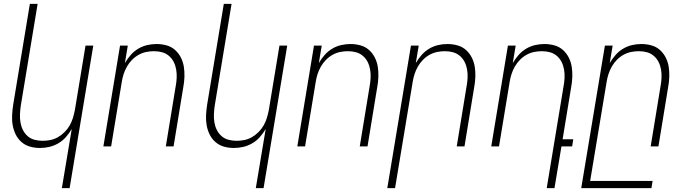

<svg xmlns="http://www.w3.org/2000/svg" viewBox="-20 -755 3540 990"><path d="M299 215 350 -90Q337 -68 320 -48.5Q303 -29 280.5 -16Q258 -3 234 2.5Q210 8 186 8Q159 8 134.5 1Q110 -6 91 -22.5Q72 -39 61 -61.5Q50 -84 45.5 -109.5Q41 -135 42.5 -162Q44 -189 48 -215L134 -735H174L87 -209Q84 -188 83 -166.5Q82 -145 85.5 -124Q89 -103 98 -85Q107 -67 122 -53.5Q137 -40 157.5 -34.5Q178 -29 200 -29Q220 -29 240 -33Q260 -37 278.5 -47.5Q297 -58 313 -74Q329 -90 339.5 -108.5Q350 -127 356 -147Q362 -167 366 -187L421 -520H461L339 215Z M513 0 599 -520H639L624 -430Q637 -452 654 -471.5Q671 -491 693 -504Q715 -517 739 -522.5Q763 -528 787 -528Q814 -528 839 -521Q864 -514 882.5 -497.5Q901 -481 912.5 -458.5Q924 -436 928 -410.5Q932 -385 931 -358Q930 -331 925 -305L875 0H835L886 -311Q890 -332 891 -353.5Q892 -375 888.5 -396Q885 -417 876 -435Q867 -453 851.5 -466.5Q836 -480 816 -485.5Q796 -491 774 -491Q754 -491 734 -487Q714 -483 695 -472.5Q676 -462 660.5 -446Q645 -430 634.5 -411.5Q624 -393 617.5 -373Q611 -353 608 -333L553 0Z M1299 215 1350 -90Q1337 -68 1320 -48.5Q1303 -29 1280.5 -16Q1258 -3 1234 2.5Q1210 8 1186 8Q1159 8 1134.5 1Q1110 -6 1091 -22.5Q1072 -39 1061 -61.5Q1050 -84 1045.5 -109.5Q1041 -135 1042.5 -162Q1044 -189 1048 -215L1134 -735H1174L1087 -209Q1084 -188 1083 -166.5Q1082 -145 1085.5 -124Q1089 -103 1098 -85Q1107 -67 1122 -53.5Q1137 -40 1157.5 -34.5Q1178 -29 1200 -29Q1220 -29 1240 -33Q1260 -37 1278.5 -47.5Q1297 -58 1313 -74Q1329 -90 1339.5 -108.5Q1350 -127 1356 -147Q1362 -167 1366 -187L1421 -520H1461L1339 215Z M1513 0 1599 -520H1639L1624 -430Q1637 -452 1654 -471.5Q1671 -491 1693 -504Q1715 -517 1739 -522.5Q1763 -528 1787 -528Q1814 -528 1839 -521Q1864 -514 1882.5 -497.5Q1901 -481 1912.5 -458.5Q1924 -436 1928 -410.5Q1932 -385 1931 -358Q1930 -331 1925 -305L1875 0H1835L1886 -311Q1890 -332 1891 -353.5Q1892 -375 1888.5 -396Q1885 -417 1876 -435Q1867 -453 1851.5 -466.5Q1836 -480 1816 -485.5Q1796 -491 1774 -491Q1754 -491 1734 -487Q1714 -483 1695 -472.5Q1676 -462 1660.5 -446Q1645 -430 1634.5 -411.5Q1624 -393 1617.5 -373Q1611 -353 1608 -333L1553 0Z M1977 215 2099 -520H2139L2124 -430Q2137 -452 2154 -471.5Q2171 -491 2193 -504Q2215 -517 2239 -522.5Q2263 -528 2287 -528Q2314 -528 2339 -521Q2364 -514 2382.5 -497.5Q2401 -481 2412.5 -458.5Q2424 -436 2428 -410.5Q2432 -385 2431 -358Q2430 -331 2425 -305L2375 0H2335L2386 -311Q2390 -332 2391 -353.5Q2392 -375 2388.5 -396Q2385 -417 2376 -435Q2367 -453 2351.5 -466.5Q2336 -480 2316 -485.5Q2296 -491 2274 -491Q2254 -491 2234 -487Q2214 -483 2195 -472.5Q2176 -462 2160.5 -446Q2145 -430 2134.5 -411.5Q2124 -393 2117.5 -373Q2111 -353 2108 -333L2017 215Z M2799 215 2886 -311Q2890 -332 2891 -353.5Q2892 -375 2888.5 -396Q2885 -417 2876 -435Q2867 -453 2851.5 -466.5Q2836 -480 2816 -485.5Q2796 -491 2774 -491Q2754 -491 2734 -487Q2714 -483 2695 -472.5Q2676 -462 2660.5 -446Q2645 -430 2634.5 -411.5Q2624 -393 2617.5 -373Q2611 -353 2608 -333L2553 0H2513L2599 -520H2639L2624 -430Q2637 -452 2654 -471.5Q2671 -491 2693 -504Q2715 -517 2739 -522.5Q2763 -528 2787 -528Q2814 -528 2839 -521Q2864 -514 2882.5 -497.5Q2901 -481 2912.5 -458.5Q2924 -436 2928 -410.5Q2932 -385 2931 -358Q2930 -331 2925 -305L2881 -37H2936L2930 0H2875L2839 215Z M2977 215 3099 -520H3139L3124 -430Q3137 -452 3154 -471.5Q3171 -491 3193 -504Q3215 -517 3239 -522.5Q3263 -528 3287 -528Q3314 -528 3339 -521Q3364 -514 3382.5 -497.5Q3401 -481 3412.5 -458.5Q3424 -436 3428 -410.5Q3432 -385 3431 -358Q3430 -331 3425 -305L3375 0H3335L3386 -311Q3390 -332 3391 -353.5Q3392 -375 3388.5 -396Q3385 -417 3376 -435Q3367 -453 3351.5 -466.5Q3336 -480 3316 -485.5Q3296 -491 3274 -491Q3254 -491 3234 -487Q3214 -483 3195 -472.5Q3176 -462 3160.5 -446Q3145 -430 3134.5 -411.5Q3124 -393 3117.5 -373Q3111 -353 3108 -333L3023 178H3345L3339 215Z"/></svg>

Font: Iosevka Term Curly XLt Obl
Style: Regular
Weight: 200
Italic angle: -9°
Designer: Belleve Invis
Foundry: Belleve Invis
Version: Version 32.3.0